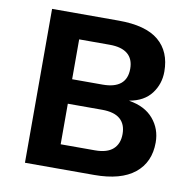

<svg xmlns="http://www.w3.org/2000/svg" viewBox="-75 -735 809 811"><g transform="rotate(10 329.0 -330.0)"><path d="M84 0V-660H370Q486 -660 541.5 -613.5Q597 -567 597 -481Q597 -428 566 -387Q535 -346 473 -335V-334Q541 -323 577 -280.5Q613 -238 613 -180Q613 -95 554 -47.5Q495 0 381 0ZM219 -103H366Q418 -103 443.5 -126Q469 -149 469 -191Q469 -233 443.5 -255Q418 -277 366 -277H219ZM219 -382H350Q401 -382 427 -403.5Q453 -425 453 -468Q453 -510 427 -531.5Q401 -553 350 -553H219Z"/></g></svg>

Font: Kantumruy Pro SemiBold
Style: Regular
Weight: 600
Version: Version 1.002